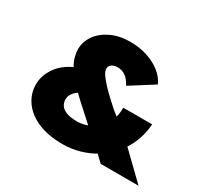

<svg xmlns="http://www.w3.org/2000/svg" viewBox="-149 -930 1218 1150"><g transform="rotate(30 460.0 -355.0)"><path d="M658 0 606 -50 507 -136 368 -262Q316 -309 283 -347Q250 -385 231 -416Q212 -447 204.5 -475Q197 -503 197 -528Q197 -579 227.5 -623Q258 -667 315 -694.5Q372 -722 448 -722Q513 -722 567 -704Q621 -686 660 -655Q699 -624 717 -583L556 -481Q536 -520 511 -536Q486 -552 459 -552Q441 -552 428.5 -547Q416 -542 409 -533Q402 -524 402 -510Q402 -493 419 -469Q436 -445 461.5 -418Q487 -391 515.5 -365Q544 -339 566 -319L641 -260L736 -178L920 0ZM400 12Q301 12 230.5 -18Q160 -48 122 -101Q84 -154 84 -220Q84 -284 127.5 -343Q171 -402 260 -434L388 -324Q333 -311 307.5 -285.5Q282 -260 282 -230Q282 -206 295 -187.5Q308 -169 336 -159Q364 -149 409 -149Q442 -149 478 -162Q514 -175 543 -201Q572 -227 590 -266.5Q608 -306 607 -359H807Q802 -289 777 -230.5Q752 -172 713 -127Q674 -82 623.5 -51Q573 -20 516.5 -4Q460 12 400 12Z"/></g></svg>

Font: Lexend Exa Black
Style: Regular
Weight: 900
Designer: Bonnie Shaver-Troup, Thomas Jockin
Foundry: Lexend
Version: Version 1.007